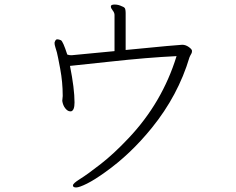

<svg xmlns="http://www.w3.org/2000/svg" viewBox="-20 -771 1040 845"><path d="M220 -583Q224 -598 231.5 -598Q239 -598 248 -594Q257 -590 276 -531Q284 -528 292 -528H296L484 -546V-705Q484 -715 476 -725Q468 -735 468 -742V-744Q469 -751 485 -751Q501 -751 517 -743Q529 -739 531 -731.5Q533 -724 533 -714V-551Q767 -574 782 -574Q797 -574 811 -564Q825 -554 825 -547Q825 -540 822.5 -535.5Q820 -531 818 -527.5Q816 -524 814 -519Q764 -351 648 -208Q554 -92 444 -14Q397 20 363 37Q329 54 315 54Q301 54 301 45Q301 36 332.5 16.5Q364 -3 422.5 -48.5Q481 -94 545 -162Q694 -319 757 -524Q630 -518 462 -499.5Q294 -481 288 -481Q308 -381 308 -320Q308 -285 293 -281H289Q278 -281 267.5 -294Q257 -307 254 -327L256 -348V-351Q256 -409 245 -468Q234 -527 230.5 -540Q227 -553 223.5 -563.5Q220 -574 220 -583Z"/></svg>

Font: LXGW WenKai Light
Style: Regular
Weight: 300
Designer: LXGW / Fontworks Inc.
Foundry: LXGW / Fontworks Inc.
Version: Version 1.501; October 10, 2024